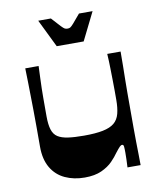

<svg xmlns="http://www.w3.org/2000/svg" viewBox="-80 -747 677 821"><g transform="rotate(-10 259.0 -336.5)"><path d="M222 11Q175 11 137 -6.5Q99 -24 77.5 -60.5Q56 -97 56 -152Q56 -199 56 -238Q56 -277 55.5 -310.5Q55 -344 54.5 -374.5Q54 -405 53.5 -433.5Q53 -462 52 -493H110Q109 -466 108 -442Q107 -418 106.5 -396.5Q106 -375 106 -354.5Q106 -334 106 -314.5Q106 -295 106 -275Q106 -239 113 -217Q120 -195 136.5 -184.5Q153 -174 180.5 -170Q208 -166 250 -166Q300 -166 332 -172.5Q364 -179 381.5 -193.5Q399 -208 405.5 -233Q412 -258 412 -293Q412 -312 412 -332.5Q412 -353 411.5 -377.5Q411 -402 410.5 -431Q410 -460 408 -493H466Q466 -460 465.5 -429Q465 -398 464.5 -369Q464 -340 464 -314Q464 -288 464 -264.5Q464 -241 464 -221Q464 -192 464 -161Q464 -130 464.5 -100Q465 -70 465.5 -44Q466 -18 466 0H409Q410 -18 410.5 -34.5Q411 -51 411 -63Q411 -82 410 -90.5Q409 -99 403 -99Q398 -99 392 -93Q386 -87 372 -69Q362 -54 343.5 -35Q325 -16 295.5 -2.5Q266 11 222 11ZM201 -563 142 -684H197Q222 -656 232.5 -645Q243 -634 248 -631.5Q253 -629 260 -629Q267 -629 271.5 -631.5Q276 -634 286 -645Q296 -656 319 -684H378L318 -563Z"/></g></svg>

Font: Ojuju
Style: Bold
Weight: 700
Designer: Chisaokwu Joboson, Mirko Velimirovic
Foundry: Udi Foundry
Version: Version 1.000